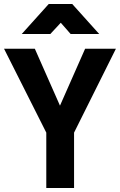

<svg xmlns="http://www.w3.org/2000/svg" viewBox="-20 -934 597 954"><path d="M230 -765 282 -821 331 -765H473L339 -914H222L88 -765ZM556 -692H403L278 -409L153 -692H0L210 -275V0H348V-275Z"/></svg>

Font: RazerF5
Style: Bold
Weight: 700
Foundry: Razer Inc.
Version: Version 2